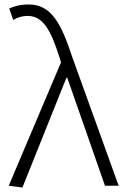

<svg xmlns="http://www.w3.org/2000/svg" viewBox="-20 -828 559 856"><path d="M80 8 276 -481H280L448 0H509L302 -574C253 -725 207 -808 109 -808C70 -808 42 -800 21 -790L39 -739C56 -749 76 -757 103 -757C172 -757 206 -694 244 -576L252 -550L19 0Z"/></svg>

Font: Noto Sans CJK SC Light
Style: Regular
Weight: 300
Designer: Ryoko NISHIZUKA 西塚涼子 (kana, bopomofo & ideographs); Paul D. Hunt (Latin, Greek & Cyrillic); Sandoll Communications 산돌커뮤니
Foundry: Adobe
Version: Version 2.004;hotconv 1.0.118;makeotfexe 2.5.65603